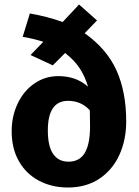

<svg xmlns="http://www.w3.org/2000/svg" viewBox="-20 -818 619 855"><path d="M542 -277Q542 -194 511 -127Q480 -60 421.5 -21.5Q363 17 283 17Q211 17 154 -13Q97 -43 64.5 -99.5Q32 -156 32 -234Q32 -301 59 -357.5Q86 -414 133.5 -446.5Q181 -479 240 -479Q319 -479 372 -432Q358 -479 334.5 -514.5Q311 -550 270 -582L215 -527L116 -573L173 -632Q125 -647 81 -654L113 -758Q193 -744 259 -720L332 -798L412 -727L357 -670Q456 -600 499 -504Q542 -408 542 -277ZM381 -256 380 -327Q341 -369 283 -369Q193 -369 193 -237Q193 -166 217 -132Q241 -98 285 -98Q334 -98 357.5 -137Q381 -176 381 -256Z"/></svg>

Font: Fira Sans BGR
Style: Bold
Weight: 700
Designer: bBox Type GmbH & Carrois Corporate GbR & Edenspiekermann AG
Foundry: bBox Type GmbH & Carrois Corporate GbR & Edenspiekermann AG
Version: Version 4.301